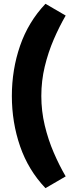

<svg xmlns="http://www.w3.org/2000/svg" viewBox="-20 -875 421 1012"><path d="M326.2 -793Q293 -735.8 263.4 -667.5Q233.9 -599.1 215.8 -523.9Q197.8 -448.7 197.8 -369.1Q197.8 -290 215.8 -214.4Q233.9 -138.7 263.2 -70.8Q292.5 -2.9 326.2 54.7L219.7 116.7Q129.4 22 85.9 -104Q42.5 -230 42.5 -369.1Q42.5 -508.3 85.9 -634Q129.4 -759.8 219.7 -855Z"/></svg>

Font: Pinar-DS4-FD ExtraBold
Style: Regular
Weight: 800
Designer: Amin Abedi
Version: Version 3.000